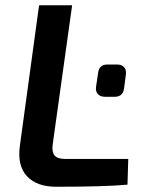

<svg xmlns="http://www.w3.org/2000/svg" viewBox="-20 -710 557 732"><path d="M255 -690 181 -160Q177 -132 187.5 -118Q198 -104 229 -104H469L466 -6Q380 2 194 2Q120 2 82.5 -38.5Q45 -79 56 -156L129 -690ZM417 -341H380Q363 -341 353.5 -351Q344 -361 346 -378L354 -432Q358 -464 389 -464H427Q444 -464 453 -454Q462 -444 460 -427L453 -373Q449 -341 417 -341Z"/></svg>

Font: Exo 2.0 Semi Bold
Style: Italic
Weight: 600
Italic angle: -8°
Designer: Natanael Gama
Version: Version 1.001;PS 001.001;hotconv 1.0.70;makeotf.lib2.5.58329